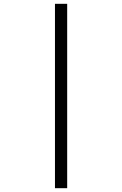

<svg xmlns="http://www.w3.org/2000/svg" viewBox="-20 -843 640 1006"><path d="M268 143V-823H332V143Z"/></svg>

Font: Iosevka Curly Slab LtEx
Style: Regular
Weight: 300
Width: 7
Monospace: yes
Designer: Belleve Invis
Foundry: Belleve Invis
Version: Version 11.1.0; ttfautohint (v1.8.3)